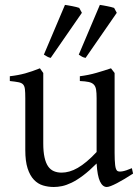

<svg xmlns="http://www.w3.org/2000/svg" viewBox="-20 -747 570 782"><path d="M522 -40Q503.9 -28.3 487.3 -18.3Q470.7 -8.3 456.5 -1Q442.4 6.3 431.6 10.5Q420.9 14.6 415 14.6Q397.9 14.6 387.2 -8.1Q376.5 -30.8 373.5 -81.1Q343.3 -50.8 318.1 -32Q293 -13.2 271.7 -2.9Q250.5 7.3 232.7 11Q214.8 14.6 199.2 14.6Q176.3 14.6 155.3 8.3Q134.3 2 118.2 -14.9Q102.1 -31.7 92.5 -61Q83 -90.3 83 -136.2V-347.2Q83 -370.6 81.5 -383.5Q80.1 -396.5 74 -403.1Q67.9 -409.7 55.2 -412.1Q42.5 -414.6 20 -417V-436.5Q37.6 -438.5 53 -441.4Q68.4 -444.3 82.8 -448.2Q97.2 -452.1 111.8 -457.3Q126.5 -462.4 142.6 -468.8L156.2 -449.7V-163.1Q156.2 -128.9 161.4 -106Q166.5 -83 176 -69.3Q185.5 -55.7 199.5 -49.8Q213.4 -43.9 231 -43.9Q246.6 -43.9 262.9 -48.6Q279.3 -53.2 296.6 -63.2Q314 -73.2 333 -89.1Q352.1 -105 373.5 -127.9V-347.2Q373.5 -369.1 371.3 -382.3Q369.1 -395.5 361.8 -402.8Q354.5 -410.2 341.1 -413.1Q327.6 -416 305.2 -417V-436.5Q340.3 -440.9 372.6 -450.2Q404.8 -459.5 432.1 -468.8L446.8 -449.7V-124Q446.8 -93.8 449 -74.7Q451.2 -55.7 458 -50.8Q463.9 -46.9 478 -49.1Q492.2 -51.3 517.1 -62ZM186.5 -511.2Q178.2 -513.2 173.3 -515.9Q168.5 -518.6 158.7 -524.4L244.6 -727.1Q250.5 -726.1 258.5 -724.9Q266.6 -723.6 274.7 -721.9Q282.7 -720.2 290.3 -718.5Q297.9 -716.8 302.7 -714.8L313.5 -694.8ZM328.6 -511.2Q319.3 -513.2 314.5 -515.9Q309.6 -518.6 300.8 -524.4L386.7 -727.1Q392.6 -726.1 400.4 -724.9Q408.2 -723.6 416.3 -721.9Q424.3 -720.2 431.9 -718.5Q439.5 -716.8 444.8 -714.8L455.6 -694.8Z"/></svg>

Font: Gentium Plus
Style: Regular
Weight: 400
Designer: J. Victor Gaultney, Annie Olsen, Iska Routamaa
Foundry: SIL International
Version: Version 1.510